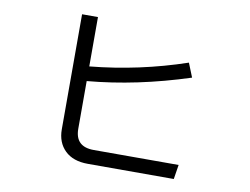

<svg xmlns="http://www.w3.org/2000/svg" viewBox="-74 -790 1148 883"><g transform="rotate(10 500.0 -348.5)"><path d="M241.2 -147.5Q241.2 -282.2 241.2 -684.6Q259.8 -684.6 315.4 -684.6Q315.4 -627 315.4 -454.1Q545.9 -476.6 763.7 -550.8Q772.5 -529.3 790 -485.4Q545.9 -406.2 315.4 -385.7Q315.4 -311.5 315.4 -163.1Q315.4 -79.1 402.3 -79.1Q534.2 -79.1 798.8 -79.1Q795.9 -62.5 788.1 -11.7Q687.5 -11.7 386.7 -11.7Q317.4 -11.7 279.3 -48.8Q241.2 -85.9 241.2 -147.5Z"/></g></svg>

Font: Gothic A1
Style: Regular
Weight: 400
Designer: HanYang I&C Co.,Ltd.
Version: Version 2.50